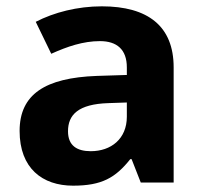

<svg xmlns="http://www.w3.org/2000/svg" viewBox="-20 -628 644 607"><path d="M302 -608C225 -608 151 -589 93 -559L142 -458C193 -481 243 -498 296 -498C349 -498 381 -472 381 -415V-391L286 -388C123 -382 42 -330 42 -214C42 -96 114 -41 211 -41C302 -41 345 -66 392 -125H396L425 -51H529V-415C529 -545 448 -608 302 -608ZM323 -302 381 -304V-259C381 -189 331 -150 267 -150C224 -150 195 -167 195 -213C195 -265 227 -299 323 -302Z"/></svg>

Font: Noto Sans Tamil UI
Style: Bold
Weight: 700
Designer: Jelle Bosma - Monotype Design Team
Foundry: Monotype Imaging Inc.
Version: Version 2.004